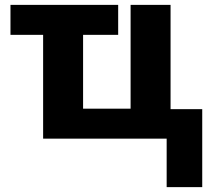

<svg xmlns="http://www.w3.org/2000/svg" viewBox="-20 -569 863 788"><path d="M664 0H157V-426H23V-549H465V-426H321V-123H516V-549H680V-121H810V199H664Z"/></svg>

Font: Noto Sans UI ExtraBold
Style: Regular
Weight: 800
Designer: Monotype Design Team
Foundry: Monotype Imaging Inc.
Version: Version 1.001